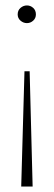

<svg xmlns="http://www.w3.org/2000/svg" viewBox="-20 -498 198 706"><path d="M70 -236H89L100 188H58ZM79 -478Q92 -478 102 -469Q112 -460 112 -445Q112 -431 102 -422Q92 -413 79 -413Q66 -413 55.5 -422Q45 -431 45 -445Q45 -460 55.5 -469Q66 -478 79 -478Z"/></svg>

Font: Lil Grotesk Thin
Style: Regular
Weight: 100
Designer: Bastien Sozeau
Foundry: NBR — Bastien Sozeau
Version: Version 3.003; ttfautohint (v1.8.4.7-5d5b);gftools[0.9.33]